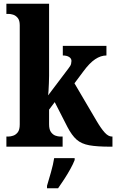

<svg xmlns="http://www.w3.org/2000/svg" viewBox="-20 -780 618 1021"><path d="M14 0V-54H27Q36 -54 50 -58.5Q64 -63 74.5 -76.5Q85 -90 85 -118V-646Q85 -672 74 -685Q63 -698 49.5 -702Q36 -706 27 -706H14V-760H241V-377Q241 -360 240 -337.5Q239 -315 238 -296.5Q237 -278 236 -273L344 -416Q356 -431 358 -440.5Q360 -450 360 -456Q360 -469 347.5 -477Q335 -485 314 -485V-536H546V-485Q516 -485 486 -465Q456 -445 423 -400L376 -337L493 -138Q517 -97 536.5 -75.5Q556 -54 574 -54H578V0H566Q496 0 454.5 -7.5Q413 -15 387.5 -37.5Q362 -60 339 -104L271 -237L241 -197V-119Q241 -91 251.5 -77Q262 -63 275.5 -58.5Q289 -54 298 -54H313V0ZM230 208Q239 178 251 136Q263 94 268 61H377V71Q369 92 354 119Q339 146 321.5 173Q304 200 289 221H230Z"/></svg>

Font: Noto Serif Tamil Condensed ExtraBold
Style: Italic
Weight: 800
Width: 3
Italic angle: -12°
Designer: Indian Type Foundry, Tom Grace, and the Monotype Design Team
Foundry: Monotype Imaging Inc.
Version: Version 2.003; ttfautohint (v1.8.4.7-5d5b)